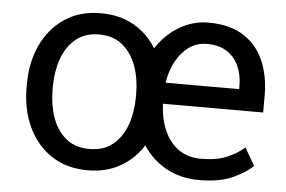

<svg xmlns="http://www.w3.org/2000/svg" viewBox="-44 -598 996 668"><g transform="rotate(5 454.0 -264.0)"><path d="M47.4 -258.3V-269.5Q47.4 -346.2 75.7 -406.7Q104 -467.3 156.7 -502.7Q209.5 -538.1 282.7 -538.1Q349.1 -538.1 398.4 -509.8Q447.8 -481.4 477.5 -432.6Q509.3 -481.9 557.4 -510.3Q605.5 -538.6 659.7 -538.1Q732.4 -538.1 780.3 -508.1Q828.1 -478 851.6 -424.8Q875 -371.6 875 -302.7V-243.2H524.9Q526.9 -193.4 543.9 -152.6Q561 -111.8 593.5 -87.9Q626 -64 673.3 -64Q727.1 -64 763.4 -79.3Q799.8 -94.7 824.2 -116.7L859.9 -55.2Q835.9 -31.7 790.5 -10.7Q745.1 10.3 673.3 10.3Q607.9 10.3 557.6 -17.6Q507.3 -45.4 476.6 -93.8Q446.8 -45.9 397.9 -17.8Q349.1 10.3 283.7 10.3Q210 10.3 157 -25.1Q104 -60.5 75.7 -121.3Q47.4 -182.1 47.4 -258.3ZM659.7 -463.9Q608.4 -463.9 573 -422.1Q537.6 -380.4 527.8 -316.9H784.7V-329.6Q784.7 -365.2 771.5 -395.8Q758.3 -426.3 730.7 -445.1Q703.1 -463.9 659.7 -463.9ZM138.2 -269.5V-258.3Q138.2 -206.1 153.8 -161.6Q169.4 -117.2 201.4 -90.6Q233.4 -64 283.7 -64Q333.5 -64 365.7 -90.6Q397.9 -117.2 413.6 -161.6Q429.2 -206.1 429.2 -258.3V-269.5Q429.2 -321.3 413.6 -365.5Q397.9 -409.7 365.5 -436.8Q333 -463.9 282.7 -463.9Q233.4 -463.9 201.2 -436.8Q168.9 -409.7 153.6 -365.5Q138.2 -321.3 138.2 -269.5Z"/></g></svg>

Font: Vazirmatn RD UI FD
Style: Regular
Weight: 400
Designer: Saber Rastikerdar
Foundry: Saber Rastikerdar
Version: Version 33.003